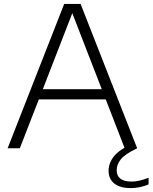

<svg xmlns="http://www.w3.org/2000/svg" viewBox="-20 -760 782 984"><path d="M19 0 309 -740H393L683 0H619L522 -250.5H179L81.5 0ZM199.5 -303H501.5L350.5 -692.5ZM651 204Q595 204 565.8 180.5Q536.5 157 536.5 115.5Q536.5 75.5 564.2 40.8Q592 6 664.5 -26L683 0Q621.5 29 599.8 55.8Q578 82.5 578 112Q578 170.5 654.5 170.5Q674.5 170.5 694.8 165.8Q715 161 741.5 151V185Q696.5 204 651 204Z"/></svg>

Font: Encode Sans SmExp Lt
Style: Regular
Weight: 300
Width: 6
Designer: Multiple Designers
Foundry: Impallari Type
Version: Version 3.002; ttfautohint (v1.8.3) -l 8 -r 50 -G 200 -x 14 